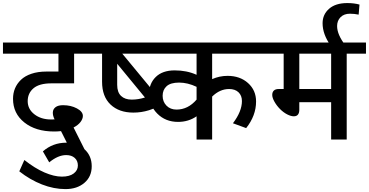

<svg xmlns="http://www.w3.org/2000/svg" viewBox="-35 -933 2468 1284"><path d="M94 212.8 127.9 137Q198.2 192.6 262.6 220.4Q327.1 248.2 378.7 248.2Q430.2 248.2 458 227Q485.8 205.8 485.8 173.9Q485.8 142.1 464.6 123.1Q443.4 104.1 407.5 104.1Q353.4 104.1 294.2 152.7L251.8 79.4Q318 21.2 408.5 21.2H412L373.1 -56.1Q349.3 -53.6 327.1 -53.6Q203.7 -53.6 127.9 -114Q52.1 -174.4 52.1 -272Q52.1 -348.3 105.2 -399.4Q132 -425.2 175.4 -439.8Q218.9 -454.5 275 -454.5H355.9V-574.3H-15.2V-648.6H591V-574.3H460.6V-375.6H308.9Q227.5 -375.6 188.8 -342.5Q150.2 -309.4 150.2 -256.6Q150.2 -203.7 194.6 -168.9Q239.1 -134 306.4 -134Q322.5 -134 330.1 -134.5Q317.5 -159.3 318.3 -181Q319 -202.7 336.2 -216.1Q353.4 -229.5 386.8 -229.5Q439.3 -229.5 479.3 -208Q519.2 -186.6 519.2 -157.7Q519.2 -138 503.3 -117Q487.4 -96.1 457 -80.4L529.8 64.7Q578.4 109.2 578.4 178.7Q578.4 248.2 529.3 289.9Q480.3 331.6 402.7 331.6Q325.1 331.6 245.7 300.6Q166.3 269.5 94 212.8Z M934.3 -281.1 748.7 -506.6V-365.5Q748.7 -316 774.5 -291.5Q800.3 -266.9 845.6 -266.9Q890.8 -266.9 934.3 -281.1ZM856.9 -180Q761.4 -180 704.5 -233.6Q647.6 -287.2 647.6 -386.2V-574.3H560.7V-648.6H918.6V-574.3H782.6L999.5 -311.9Q1004.6 -315 1014.7 -322L1058.6 -243.2Q965.1 -180 856.9 -180Z M1383.7 0H1279.6V-155.2Q1225.5 -117.8 1155.7 -117.8Q1071.8 -117.8 1016.9 -173.2Q962.1 -228.5 962.1 -306.9Q962.1 -374.6 1006.8 -418.4Q1051.6 -462.1 1132.7 -462.3Q1213.9 -462.6 1279.6 -432.8V-574.3H900.9V-648.6H1755.8V-574.3H1383.7V-403.9Q1432.8 -425.7 1486.9 -425.7Q1570.3 -425.7 1623.9 -377.4Q1677.5 -329.1 1677.5 -254.3Q1677.5 -159.8 1611.2 -76.3L1522.8 -108.7Q1582.9 -188.1 1582.9 -257.3Q1582.9 -293.7 1560.2 -315.7Q1537.4 -337.7 1497 -337.7Q1435.3 -337.7 1383.7 -287.2ZM1145.6 -200.2Q1222.4 -200.2 1279.6 -266.9V-352.4Q1219.9 -380.7 1162.8 -380.7Q1105.7 -380.7 1079.1 -356.4Q1052.6 -332.2 1052.6 -292.5Q1052.6 -252.8 1078.4 -226.5Q1104.1 -200.2 1145.6 -200.2Z M2179.5 0V-249.7H1966.6V-199.7Q1966.6 -155.2 1929.7 -155.2Q1910.5 -155.2 1885.5 -168.1Q1860.5 -181 1838 -203.5Q1815.5 -226 1800.6 -252.5Q1785.6 -279.1 1785.6 -298Q1785.6 -317 1796.5 -327.4Q1807.4 -337.7 1829.1 -337.7H1862V-574.3H1728.5V-648.6H2412.5V-574.3H2283.6V0ZM2179.5 -574.3H1966.6V-337.7H2179.5Z M2122.3 -777.6Q2122.3 -836.2 2165.8 -874.4Q2209.3 -912.5 2287.7 -912.5Q2333.2 -912.5 2369.1 -902.4L2363.5 -835.2Q2334.2 -841.3 2305.4 -841.3Q2265.4 -841.3 2242.4 -818Q2219.4 -794.7 2219.4 -758.8Q2219.4 -700.7 2275.5 -628.9H2175.9Q2122.3 -703.7 2122.3 -777.6Z"/></svg>

Font: Khula SemiBold
Style: Regular
Weight: 600
Designer: Erin McLaughlin, Steve Matteson
Version: Version 1.002;PS 1.0;hotconv 1.0.72;makeotf.lib2.5.5900; ttf